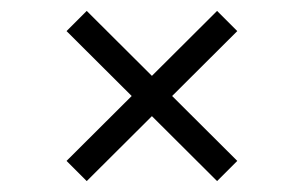

<svg xmlns="http://www.w3.org/2000/svg" viewBox="-20 -526 558 352"><path d="M139 -506 415 -231 378 -194 102 -469ZM378 -506 415 -469 139 -194 102 -231Z"/></svg>

Font: Pathway Extreme SemiCondensed ExtraLight
Style: Regular
Weight: 250
Width: 4
Version: Version 1.001;gftools[0.9.26]